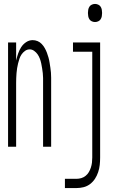

<svg xmlns="http://www.w3.org/2000/svg" viewBox="-20 -746 590 976"><path d="M21 0V-530H62V-438Q66 -456 72 -473.5Q78 -491 87.5 -506Q97 -521 112.5 -531.5Q128 -542 146 -542Q159 -542 171 -537Q183 -532 192 -522.5Q201 -513 207.5 -501.5Q214 -490 218.5 -478Q223 -466 226.5 -453.5Q230 -441 232 -428Q234 -415 236 -402.5Q238 -390 239 -377Q240 -364 240 -351Q240 -338 240 -325V0H199V-325Q199 -337 199 -349.5Q199 -362 197.5 -374.5Q196 -387 194 -399.5Q192 -412 189.5 -424Q187 -436 182.5 -448Q178 -460 171 -470Q164 -480 153.5 -487.5Q143 -495 131 -495Q118 -495 107.5 -487.5Q97 -480 90 -470Q83 -460 79 -448Q75 -436 72 -424Q69 -412 67 -399.5Q65 -387 64 -374.5Q63 -362 62.5 -349.5Q62 -337 62 -325V0ZM463 -634Q455 -634 447 -637.5Q439 -641 434.5 -648Q430 -655 428.5 -663.5Q427 -672 427 -680Q427 -688 428.5 -696.5Q430 -705 434.5 -712Q439 -719 447 -722.5Q455 -726 463 -726Q471 -726 479 -722.5Q487 -719 491.5 -712Q496 -705 497.5 -696.5Q499 -688 499 -680Q499 -672 497.5 -663.5Q496 -655 491.5 -648Q487 -641 479 -637.5Q471 -634 463 -634ZM310 210V163H368Q381 163 393 159.5Q405 156 415 148Q425 140 431.5 129Q438 118 442 105.5Q446 93 447.5 80.5Q449 68 449 55V-483H351V-530H489V55Q489 74 487 92.5Q485 111 479 129Q473 147 463 162.5Q453 178 438 189.5Q423 201 405 205.5Q387 210 368 210Z"/></svg>

Font: Lode Dark
Style: Regular
Weight: 400
Monospace: yes
Designer: Belleve Invis
Foundry: Belleve Invis
Version: Version 29.2.0; ttfautohint (v1.8.3)